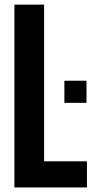

<svg xmlns="http://www.w3.org/2000/svg" viewBox="-20 -820 414 840"><path d="M43 0H360.4V-114.3H172.9V-799.8H43V0ZM261.7 -370.1H358.4V-466.8H261.7V-370.1Z"/></svg>

Font: Yellow Ladder Regular
Style: Regular
Weight: 400
Designer: Zima Creative
Version: Version 2.002